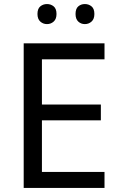

<svg xmlns="http://www.w3.org/2000/svg" viewBox="-20 -928 596 948"><path d="M496 0H97V-714H496V-635H187V-412H478V-334H187V-79H496ZM165 -859Q165 -885 179 -896.5Q193 -908 212 -908Q231 -908 245 -896.5Q259 -885 259 -859Q259 -834 245 -821.5Q231 -809 212 -809Q193 -809 179 -821.5Q165 -834 165 -859ZM353 -859Q353 -885 366.5 -896.5Q380 -908 399 -908Q418 -908 432 -896.5Q446 -885 446 -859Q446 -834 432 -821.5Q418 -809 399 -809Q380 -809 366.5 -821.5Q353 -834 353 -859Z"/></svg>

Font: Noto Sans Adlam Unjoined
Style: Regular
Weight: 400
Designer: Mark Jamra, Neil Patel
Foundry: JamraPatel LLC
Version: Version 3.001